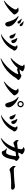

<svg xmlns="http://www.w3.org/2000/svg" viewBox="3012 -3860 917 6980"><g transform="rotate(90 3470.0 -369.5)"><path d="M793 -547Q780 -547 769.5 -555Q759 -563 748 -580Q735 -601 715 -629Q695 -657 658 -690L666 -702Q710 -693 747.5 -679.5Q785 -666 810 -643Q825 -630 830.5 -616.5Q836 -603 836 -589Q836 -572 824 -559.5Q812 -547 793 -547ZM4 -63Q55 -101 102.5 -148Q150 -195 190 -244Q230 -293 260 -339Q290 -385 307 -422Q324 -459 324 -480Q324 -496 316.5 -510Q309 -524 295 -537Q281 -550 259 -561L261 -574Q278 -579 302 -583Q326 -587 347 -587Q378 -587 406.5 -570.5Q435 -554 457.5 -528.5Q480 -503 493 -477Q506 -451 506 -431Q506 -409 484.5 -392Q463 -375 445 -354Q414 -317 367.5 -274.5Q321 -232 263 -190Q205 -148 141.5 -111Q78 -74 14 -48ZM858 -102Q821 -101 803 -128Q785 -155 774 -197Q747 -307 700 -401.5Q653 -496 562 -574L572 -587Q641 -562 707 -523Q773 -484 826 -434.5Q879 -385 910.5 -329.5Q942 -274 943 -215Q944 -187 933 -161Q922 -135 903 -119Q884 -103 858 -102ZM894 -626Q878 -626 867.5 -635Q857 -644 843 -663Q831 -680 812.5 -703.5Q794 -727 752 -761L759 -772Q804 -766 840 -755Q876 -744 898 -728Q917 -715 924.5 -699.5Q932 -684 932 -666Q932 -648 922 -637Q912 -626 894 -626Z M1224 43Q1294 10 1359.5 -41Q1425 -92 1481.5 -152Q1538 -212 1580.5 -272Q1623 -332 1646.5 -384.5Q1670 -437 1670 -472Q1670 -487 1656 -500.5Q1642 -514 1623 -525V-535Q1635 -539 1653 -542Q1671 -545 1684 -546Q1706 -547 1730 -536Q1754 -525 1774.5 -507.5Q1795 -490 1807.5 -470.5Q1820 -451 1820 -433Q1820 -417 1803.5 -399.5Q1787 -382 1778 -365Q1744 -296 1691.5 -229.5Q1639 -163 1569.5 -105.5Q1500 -48 1415 -6Q1330 36 1231 56ZM1317 -259Q1292 -259 1280 -275Q1268 -291 1260.5 -316Q1253 -341 1241 -369Q1228 -404 1214.5 -428.5Q1201 -453 1187 -471L1195 -482Q1219 -477 1241 -469Q1263 -461 1276 -455Q1325 -433 1353 -397.5Q1381 -362 1381 -318Q1381 -293 1365 -276Q1349 -259 1317 -259ZM1484 -323Q1457 -323 1446 -337Q1435 -351 1430 -376Q1425 -401 1412 -433Q1407 -448 1397 -467.5Q1387 -487 1377 -505Q1367 -523 1359 -530L1367 -542Q1391 -536 1412 -531.5Q1433 -527 1455 -516Q1497 -495 1522 -463Q1547 -431 1547 -385Q1547 -355 1527 -339Q1507 -323 1484 -323Z M2104 52Q2199 0 2287 -70Q2375 -140 2450.5 -220.5Q2526 -301 2583.5 -385.5Q2641 -470 2673 -551Q2677 -562 2673 -567Q2670 -572 2660 -572Q2652 -572 2639 -569.5Q2626 -567 2610.5 -563Q2595 -559 2581 -554.5Q2567 -550 2558 -546Q2542 -540 2530 -536Q2518 -532 2501 -532Q2488 -532 2468 -548Q2461 -553 2454 -558Q2442 -545 2430 -531Q2362 -456 2279 -393.5Q2196 -331 2103 -295L2092 -312Q2141 -355 2184.5 -402.5Q2228 -450 2263.5 -497.5Q2299 -545 2325 -587.5Q2351 -630 2365 -664Q2379 -698 2379 -718Q2379 -733 2364 -751.5Q2349 -770 2326 -784L2327 -795Q2342 -800 2358 -803.5Q2374 -807 2402 -807Q2443 -807 2482 -794Q2521 -781 2546.5 -762.5Q2572 -744 2572 -729Q2572 -712 2563.5 -704.5Q2555 -697 2542 -677Q2525 -649 2504 -621Q2513 -622 2527 -624Q2550 -627 2577 -631.5Q2604 -636 2627 -641Q2650 -646 2660 -650Q2678 -658 2695.5 -673Q2713 -688 2732 -688Q2744 -688 2769 -678Q2794 -668 2821 -652Q2848 -636 2867 -617Q2886 -598 2886 -580Q2886 -564 2874.5 -552.5Q2863 -541 2849 -530Q2835 -519 2825 -503Q2749 -374 2650.5 -265.5Q2552 -157 2421 -72.5Q2290 12 2115 69Z M3765 -544Q3717 -544 3683.5 -577.5Q3650 -611 3650 -659Q3650 -707 3683.5 -740.5Q3717 -774 3765 -774Q3813 -774 3846.5 -740.5Q3880 -707 3880 -659Q3880 -611 3846.5 -577.5Q3813 -544 3765 -544ZM2944 -63Q2995 -101 3042.5 -148Q3090 -195 3130 -244Q3170 -293 3200 -339Q3230 -385 3247 -422Q3264 -459 3264 -480Q3264 -496 3256.5 -510Q3249 -524 3235 -537Q3221 -550 3199 -561L3201 -574Q3218 -579 3242 -583Q3266 -587 3287 -587Q3318 -587 3346.5 -570.5Q3375 -554 3397.5 -528.5Q3420 -503 3433 -477Q3446 -451 3446 -431Q3446 -409 3424.5 -392Q3403 -375 3385 -354Q3354 -317 3307.5 -274.5Q3261 -232 3203 -190Q3145 -148 3081.5 -111Q3018 -74 2954 -48ZM3798 -102Q3761 -101 3743 -128Q3725 -155 3714 -197Q3687 -307 3640 -401.5Q3593 -496 3502 -574L3512 -587Q3581 -562 3647 -523Q3713 -484 3766 -434.5Q3819 -385 3850.5 -329.5Q3882 -274 3883 -215Q3884 -187 3873 -161Q3862 -135 3843 -119Q3824 -103 3798 -102ZM3765 -589Q3794 -589 3814.5 -609.5Q3835 -630 3835 -659Q3835 -688 3814.5 -708.5Q3794 -729 3765 -729Q3736 -729 3715.5 -708.5Q3695 -688 3695 -659Q3695 -630 3715.5 -609.5Q3736 -589 3765 -589Z M4164 43Q4234 10 4299.5 -41Q4365 -92 4421.5 -152Q4478 -212 4520.5 -272Q4563 -332 4586.5 -384.5Q4610 -437 4610 -472Q4610 -487 4596 -500.5Q4582 -514 4563 -525V-535Q4575 -539 4593 -542Q4611 -545 4624 -546Q4646 -547 4670 -536Q4694 -525 4714.5 -507.5Q4735 -490 4747.5 -470.5Q4760 -451 4760 -433Q4760 -417 4743.5 -399.5Q4727 -382 4718 -365Q4684 -296 4631.5 -229.5Q4579 -163 4509.5 -105.5Q4440 -48 4355 -6Q4270 36 4171 56ZM4257 -259Q4232 -259 4220 -275Q4208 -291 4200.5 -316Q4193 -341 4181 -369Q4168 -404 4154.5 -428.5Q4141 -453 4127 -471L4135 -482Q4159 -477 4181 -469Q4203 -461 4216 -455Q4265 -433 4293 -397.5Q4321 -362 4321 -318Q4321 -293 4305 -276Q4289 -259 4257 -259ZM4424 -323Q4397 -323 4386 -337Q4375 -351 4370 -376Q4365 -401 4352 -433Q4347 -448 4337 -467.5Q4327 -487 4317 -505Q4307 -523 4299 -530L4307 -542Q4331 -536 4352 -531.5Q4373 -527 4395 -516Q4437 -495 4462 -463Q4487 -431 4487 -385Q4487 -355 4467 -339Q4447 -323 4424 -323Z M5524 24Q5495 24 5484.5 11.5Q5474 -1 5466 -30Q5462 -47 5453 -62.5Q5444 -78 5425.5 -99Q5407 -120 5373 -151L5380 -164Q5414 -153 5441 -146Q5468 -139 5488 -136.5Q5508 -134 5521 -134Q5540 -134 5549.5 -138.5Q5559 -143 5568 -155Q5584 -177 5597 -210.5Q5610 -244 5621 -282.5Q5632 -321 5639.5 -359Q5647 -397 5651 -429Q5655 -461 5655 -480Q5655 -493 5644 -493Q5623 -493 5595 -490Q5567 -487 5537 -483Q5517 -480 5496 -476Q5484 -439 5464 -389Q5442 -334 5406.5 -272.5Q5371 -211 5317.5 -150Q5264 -89 5189 -34.5Q5114 20 5012 60L5001 44Q5083 -19 5142.5 -87Q5202 -155 5243.5 -224.5Q5285 -294 5314 -362Q5332 -407 5347 -450Q5345 -449 5343 -449Q5322 -444 5301.5 -439Q5281 -434 5264 -428Q5242 -421 5221.5 -411Q5201 -401 5181 -401Q5164 -401 5142.5 -418Q5121 -435 5103 -459Q5085 -483 5077 -503Q5069 -523 5070 -542Q5071 -561 5076 -586L5087 -589Q5107 -565 5125.5 -550Q5144 -535 5172 -535Q5182 -535 5208.5 -537.5Q5235 -540 5273.5 -543.5Q5312 -547 5358 -552Q5368 -553 5379 -554Q5385 -577 5391 -598Q5397 -624 5401 -646.5Q5405 -669 5405 -683Q5405 -700 5402 -709.5Q5399 -719 5390 -726Q5377 -737 5362 -746Q5347 -755 5330 -762L5329 -773Q5348 -784 5372 -796Q5396 -808 5420 -808Q5444 -808 5473 -798Q5502 -788 5528 -773Q5554 -758 5570.5 -741Q5587 -724 5587 -710Q5587 -692 5578.5 -682.5Q5570 -673 5560 -662.5Q5550 -652 5543 -630Q5539 -615 5533 -595Q5530 -584 5526 -572Q5534 -573 5542 -574Q5587 -579 5623 -583Q5637 -585 5648.5 -593.5Q5660 -602 5671 -610.5Q5682 -619 5694 -619Q5708 -619 5730.5 -606.5Q5753 -594 5776 -575Q5799 -556 5815 -536Q5831 -516 5831 -501Q5831 -486 5820.5 -477.5Q5810 -469 5798 -458.5Q5786 -448 5783 -427Q5780 -404 5773 -366Q5766 -328 5755 -282Q5744 -236 5729 -189.5Q5714 -143 5694 -103Q5679 -73 5652.5 -43.5Q5626 -14 5593 5Q5560 24 5524 24Z M6152 -259Q6129 -259 6101.5 -279.5Q6074 -300 6050.5 -330Q6027 -360 6016 -388Q6009 -407 6011 -431Q6013 -455 6017 -475L6032 -480Q6049 -459 6063 -444Q6077 -429 6095.5 -421Q6114 -413 6143 -413Q6172 -413 6212.5 -414.5Q6253 -416 6299 -418Q6345 -420 6391.5 -423Q6438 -426 6480 -429Q6522 -432 6554.5 -434.5Q6587 -437 6604 -438Q6654 -443 6692.5 -448.5Q6731 -454 6749 -454Q6785 -454 6813.5 -442Q6842 -430 6859 -410Q6876 -390 6876 -364Q6876 -338 6854.5 -326Q6833 -314 6798 -314Q6767 -314 6734.5 -315.5Q6702 -317 6645 -317Q6620 -317 6584.5 -315.5Q6549 -314 6507.5 -311.5Q6466 -309 6425.5 -306Q6385 -303 6349.5 -300Q6314 -297 6291 -295Q6251 -291 6228.5 -282.5Q6206 -274 6189.5 -266.5Q6173 -259 6152 -259Z"/></g></svg>

Font: Noto Serif HK ExtraLight Black
Style: Regular
Weight: 900
Version: Version 2.002-H1;hotconv 1.1.0;makeotfexe 2.6.0